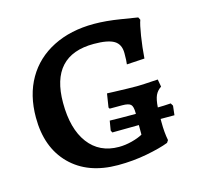

<svg xmlns="http://www.w3.org/2000/svg" viewBox="-82 -598 733 697"><g transform="rotate(-15 284.5 -250.0)"><path d="M472 -113V-100Q472 -62 478 -32L472 -23Q441 -11 389 -1Q337 9 280 9Q167 9 101.5 -56.5Q36 -122 36 -235Q36 -319 71.5 -380.5Q107 -442 173 -475.5Q239 -509 327 -509Q372 -509 427 -500Q482 -491 489 -490L494 -480Q488 -464 481.5 -423Q475 -382 472 -340L405 -336Q407 -348 407 -378Q407 -411 384 -425Q361 -439 308 -439Q145 -439 145 -261Q145 -163 186 -108.5Q227 -54 300 -54Q324 -54 349 -60.5Q374 -67 390 -76V-112L290 -111L286 -119L292 -155Q320 -154 390 -154V-158Q390 -182 382 -189.5Q374 -197 350 -197H303L300 -202L308 -253L334 -252Q390 -250 419 -250Q439 -250 499 -254L504 -226Q489 -216 482 -201Q475 -186 473 -156Q494 -156 522 -158L528 -148L524 -113Z"/></g></svg>

Font: Alegreya SC Medium
Style: Regular
Weight: 500
Designer: Juan Pablo del Peral
Foundry: Huerta Tipografica
Version: Version 2.007; ttfautohint (v1.6)